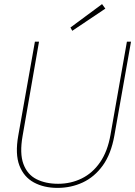

<svg xmlns="http://www.w3.org/2000/svg" viewBox="-20 -903 658 935"><path d="M260 12Q194 12 145 -14.5Q96 -41 74.5 -97Q53 -153 69 -243L150 -700H170L90 -241Q75 -156 94 -104.5Q113 -53 157.5 -30.5Q202 -8 263 -8Q325 -8 378 -34Q431 -60 467.5 -113Q504 -166 518 -246L598 -700H618L537 -243Q521 -153 480.5 -97Q440 -41 383 -14.5Q326 12 260 12ZM332 -753 323 -769 477 -883 493 -861Z"/></svg>

Font: DM Sans 10pt Thin
Style: Italic
Weight: 250
Italic angle: -10°
Version: Version 4.004;gftools[0.9.30]